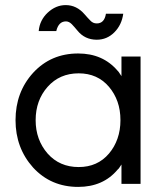

<svg xmlns="http://www.w3.org/2000/svg" viewBox="-20 -722 641 754"><path d="M360 -566Q400 -566 429 -595Q458 -624 464 -668H396Q390 -630 360 -630Q345 -630 335 -641Q330 -646 324 -652.5Q318 -659 312 -666Q281 -702 238 -702Q199 -702 167 -672Q152 -658 143 -640Q134 -622 132 -600H201Q210 -638 239 -638Q251 -638 262 -627Q267 -622 272.5 -615.5Q278 -609 284 -602Q313 -566 360 -566ZM457 -500V-423Q453 -428 450 -433.5Q447 -439 442 -444Q384 -512 287 -512Q180 -512 110 -436Q41 -360 41 -250Q41 -141 110 -64Q180 12 287 12Q385 12 442 -56Q447 -60 450 -65.5Q453 -71 457 -76V0H532V-500ZM289 -434Q363 -434 408 -381Q430 -355 441.5 -322.5Q453 -290 453 -250Q453 -211 441.5 -178Q430 -145 408 -119Q363 -66 289 -66Q214 -66 167 -119Q120 -173 120 -250Q120 -328 167 -381Q214 -434 289 -434Z"/></svg>

Font: Unageo
Style: Regular
Weight: 400
Designer: Richard Sepsi
Foundry: Richard Sepsi
Version: Version 2.000